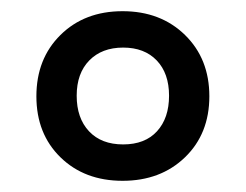

<svg xmlns="http://www.w3.org/2000/svg" viewBox="-20 -746 440 343"><path d="M199 -423Q131 -423 88 -465Q45 -507 45 -574Q45 -641 88 -683.5Q131 -726 199 -726Q267 -726 310.5 -683.5Q354 -641 354 -574Q354 -507 310.5 -465Q267 -423 199 -423ZM200 -488Q239 -488 260.5 -511.5Q282 -535 282 -575Q282 -615 260 -638Q238 -661 200 -661Q162 -661 139.5 -638Q117 -615 117 -575Q117 -535 139 -511.5Q161 -488 200 -488Z"/></svg>

Font: Noto Serif Toto SemiBold
Style: Regular
Weight: 600
Designer: Monotype Design Team
Foundry: Monotype Imaging Inc.
Version: Version 2.001; ttfautohint (v1.8.4.7-5d5b)